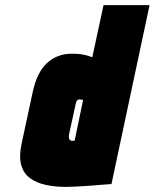

<svg xmlns="http://www.w3.org/2000/svg" viewBox="-20 -720 605 751"><path d="M416 0 565 -700H385L341 -496Q321 -504 302.5 -507Q284 -510 261 -510Q233 -510 208.5 -501Q184 -492 164 -473.5Q144 -455 130 -426.5Q116 -398 108 -360L64 -156Q54 -107 63 -74.5Q72 -42 97 -23.5Q122 -5 158 3Q194 11 237 11Q255 11 272.5 10Q290 9 308 8Q326 7 344 5.5Q362 4 380 2.5Q398 1 416 0ZM305 -329 272 -170Q272 -170 271.5 -170Q271 -170 270 -170Q269 -170 267.5 -169.5Q266 -169 265 -169Q264 -169 262 -169Q259 -169 256.5 -170.5Q254 -172 252 -174.5Q250 -177 249.5 -182Q249 -187 250 -194L276 -313Q277 -317 278 -320.5Q279 -324 280.5 -326Q282 -328 284.5 -329.5Q287 -331 290 -331Q293 -331 297 -330.5Q301 -330 305 -329Z"/></svg>

Font: Advent Pro Black
Style: Italic
Weight: 900
Italic angle: -12°
Version: Version 3.000